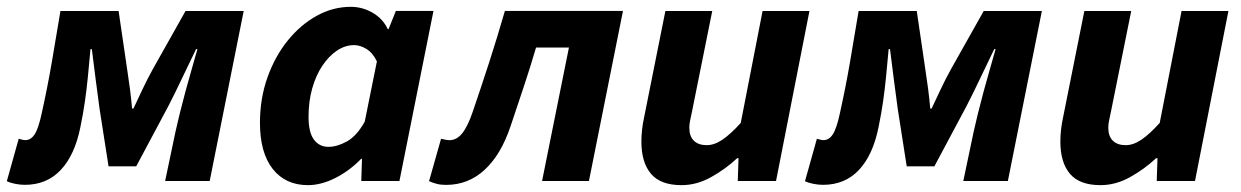

<svg xmlns="http://www.w3.org/2000/svg" viewBox="-49 -528 3619 560"><path d="M23.4 11.1Q10.4 11.1 -4.1 8.3Q-18.6 5.6 -29.1 0.4L5.6 -123.3Q10.6 -122.3 15 -120.8Q19.5 -119.3 24.9 -119.3Q41.2 -119.3 52.3 -136.6Q63.4 -153.8 72.9 -198.6Q89.6 -273.7 102.2 -347Q114.8 -420.4 127.3 -496H296.9L321.9 -325.6Q326.4 -296.5 330.1 -268.1Q333.8 -239.6 336.2 -211.4H340.2Q353.7 -240.1 367 -268.3Q380.3 -296.5 396.3 -325.6L492.2 -496H661.8L562.6 0H432.6L462.8 -143.7Q467.4 -164.9 475 -195.8Q482.6 -226.8 492 -261.5Q501.4 -296.2 510.8 -328.5Q520.2 -360.9 526.8 -384.6H522.8Q503.8 -345.8 482.7 -301.2Q461.7 -256.7 442.2 -218.9L348.3 -42.9H267.6L241.4 -210.6Q235.4 -252.6 229.9 -297.4Q224.3 -342.2 218.9 -384.6H214.9Q211 -340.9 207.3 -303.9Q203.7 -267 198.6 -231.6Q193.5 -196.2 185.3 -156.5Q169 -75.6 128.1 -32.2Q87.3 11.1 23.4 11.1Z M849.2 12Q783.7 12 746.4 -35.3Q709.2 -82.6 709.2 -169.9Q709.2 -240.5 731.1 -302.2Q753 -363.8 790.5 -410.1Q828 -456.3 875.3 -482.2Q922.6 -508.1 974.1 -508.1Q1008.2 -508.1 1038.1 -490.7Q1067.9 -473.2 1082 -443H1084.3L1105.6 -496.1H1215.3L1116 0H1004.7L1006.8 -64.8H1004.4Q970.7 -29.9 929.3 -9Q887.8 12 849.2 12ZM908.8 -99.7Q934.1 -99.7 962.7 -115.4Q991.2 -131.1 1014.8 -173.1L1050.3 -348.9Q1038 -374.2 1019.7 -385.3Q1001.5 -396.4 983.6 -396.4Q957.6 -396.4 933.8 -380.4Q910 -364.4 891.2 -336.3Q872.4 -308.2 861.6 -270.1Q850.9 -231.9 850.9 -187.4Q850.9 -141.9 866.6 -120.8Q882.4 -99.7 908.8 -99.7Z M1252.1 11.3Q1236.4 11.3 1224.4 8.1Q1212.5 5 1202.4 0.4L1237.4 -123.2Q1243.1 -122.2 1249.3 -120.7Q1255.5 -119.2 1262.4 -119.2Q1282.8 -119.2 1298.9 -138.9Q1315 -158.6 1329.8 -202Q1354.8 -275.1 1378.4 -348.1Q1401.9 -421 1423.6 -496.1H1768L1668.7 0H1532L1610.4 -389.4H1514.5Q1497.1 -330.3 1478.3 -273.9Q1459.6 -217.5 1440.2 -160.1Q1412.7 -77.5 1364.9 -33.1Q1317 11.3 1252.1 11.3Z M1938.8 12Q1877.8 12 1849.8 -21Q1821.7 -54 1821.7 -115.4Q1821.7 -132.4 1823.7 -150Q1825.7 -167.6 1829.7 -186L1891.7 -496H2028.4L1969.5 -203.4Q1966.5 -188.6 1964 -177.2Q1961.5 -165.8 1961.5 -155.9Q1961.5 -130.5 1974.8 -117.6Q1988 -104.6 2012.3 -104.6Q2034.5 -104.6 2058.1 -120.6Q2081.8 -136.6 2111.5 -169.4L2175.2 -496H2311.9L2214.4 0H2102.8L2105 -66.6H2101Q2067.8 -35.3 2025.6 -11.7Q1983.4 12 1938.8 12Z M2351.4 11.1Q2338.4 11.1 2323.9 8.3Q2309.4 5.6 2298.9 0.4L2333.6 -123.3Q2338.6 -122.3 2343 -120.8Q2347.5 -119.3 2352.9 -119.3Q2369.2 -119.3 2380.3 -136.6Q2391.4 -153.8 2400.9 -198.6Q2417.6 -273.7 2430.2 -347Q2442.8 -420.4 2455.3 -496H2624.9L2649.9 -325.6Q2654.4 -296.5 2658.1 -268.1Q2661.8 -239.6 2664.2 -211.4H2668.2Q2681.7 -240.1 2695 -268.3Q2708.3 -296.5 2724.3 -325.6L2820.2 -496H2989.8L2890.6 0H2760.6L2790.8 -143.7Q2795.4 -164.9 2803 -195.8Q2810.6 -226.8 2820 -261.5Q2829.4 -296.2 2838.8 -328.5Q2848.2 -360.9 2854.8 -384.6H2850.8Q2831.8 -345.8 2810.7 -301.2Q2789.7 -256.7 2770.2 -218.9L2676.3 -42.9H2595.6L2569.4 -210.6Q2563.4 -252.6 2557.9 -297.4Q2552.3 -342.2 2546.9 -384.6H2542.9Q2539 -340.9 2535.3 -303.9Q2531.7 -267 2526.6 -231.6Q2521.5 -196.2 2513.3 -156.5Q2497 -75.6 2456.1 -32.2Q2415.3 11.1 2351.4 11.1Z M3160.8 12Q3099.8 12 3071.8 -21Q3043.7 -54 3043.7 -115.4Q3043.7 -132.4 3045.7 -150Q3047.7 -167.6 3051.7 -186L3113.7 -496H3250.4L3191.5 -203.4Q3188.5 -188.6 3186 -177.2Q3183.5 -165.8 3183.5 -155.9Q3183.5 -130.5 3196.8 -117.6Q3210 -104.6 3234.3 -104.6Q3256.5 -104.6 3280.1 -120.6Q3303.8 -136.6 3333.5 -169.4L3397.2 -496H3533.9L3436.4 0H3324.8L3327 -66.6H3323Q3289.8 -35.3 3247.6 -11.7Q3205.4 12 3160.8 12Z"/></svg>

Font: Source Sans Variable
Style: Italic
Weight: 200
Italic angle: -11°
Designer: Paul D. Hunt
Foundry: Adobe Systems Incorporated
Version: Version 3.006;hotconv 1.0.111;makeotfexe 2.5.65597